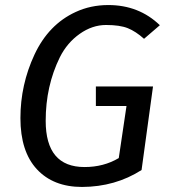

<svg xmlns="http://www.w3.org/2000/svg" viewBox="-20 -721 665 753"><path d="M159.2 -247.1Q159.2 -65.9 311.5 -65.9Q386.7 -65.9 445.8 -101.1L476.1 -305.2H356V-381.8H580.1L535.2 -54.2Q432.1 11.7 301.8 12.2Q189 12.2 124.5 -57.4Q60.1 -127 60.1 -257.8Q60.1 -388.7 115.2 -506.8Q170.4 -625 276.4 -673.8Q335 -701.2 404.8 -701.2Q524.9 -701.2 606.9 -622.1L544.9 -568.8Q512.7 -597.7 481.4 -610.4Q450.2 -623 396 -623Q341.8 -623 292.5 -588.1Q243.2 -553.2 214.8 -496.6Q159.2 -383.8 159.2 -247.1Z"/></svg>

Font: FiraSans-Italic
Style: Italic
Weight: 400
Italic angle: -8°
Designer: Carrois Corporate & Edenspiekermann AG
Foundry: Carrois Corporate GbR & Edenspiekermann AG
Version: Version 3.106;PS 003.106;hotconv 1.0.70;makeotf.lib2.5.58329